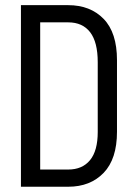

<svg xmlns="http://www.w3.org/2000/svg" viewBox="-20 -710 517 730"><path d="M59.6 -690.4H239.3Q323.2 -690.4 374 -638.2Q424.8 -585.9 424.8 -481.4V-209Q424.8 -105.5 374 -52.7Q323.2 0 239.3 0H59.6ZM239.3 -65.4Q293 -65.4 322.3 -101.1Q351.6 -136.7 351.6 -208V-473.6Q351.6 -549.8 322.8 -587.4Q293.9 -625 239.3 -625H132.8V-65.4Z"/></svg>

Font: Altinn-DIN Condensed
Style: Regular
Weight: 400
Width: 3
Designer: Charles Nix
Foundry: Altinn
Version: Version 2.00